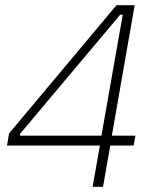

<svg xmlns="http://www.w3.org/2000/svg" viewBox="-20 -720 589 740"><path d="M377 0 405 -159H495L502 -197H411L499 -700H429L15 -206L7 -159H365L337 0ZM57 -197 58 -205 443 -663H453L371 -197Z"/></svg>

Font: Fixel Text 20240404 ExtraLight
Style: Italic
Weight: 200
Width: 4
Italic angle: -10°
Designer: AlfaBravo + MacPaw
Foundry: Kyrylo Tkachov, Marchela Mozhyna, Serhii Makarenko, Maria Weinstein, Zakhar Kryvoshyya
Version: Version 1.211;Glyphs 3.2 (3225)